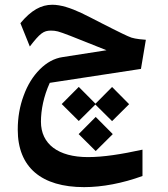

<svg xmlns="http://www.w3.org/2000/svg" viewBox="-20 -518 709 808"><path d="M152.3 -5.9C152.3 -54.7 163.6 -112.8 189.5 -169.4L573.2 -228L593.8 -350.6C572.8 -352.1 557.6 -354 548.3 -356C539.1 -357.4 528.3 -360.8 517.1 -366.2C505.9 -371.1 484.9 -381.3 454.6 -396.5L412.1 -418C374.5 -437.5 344.7 -452.6 322.3 -463.4C277.3 -484.4 235.8 -498 200.2 -498C153.3 -498 111.3 -475.1 65.9 -420.4L105.5 -322.3C148.4 -377.9 163.1 -389.2 194.3 -389.2C204.6 -389.2 214.4 -388.2 223.6 -385.7C232.9 -383.3 250.5 -377 275.9 -367.2C300.8 -357.4 351.6 -337.4 428.2 -306.6L243.7 -277.8C208 -272.5 176.3 -254.9 147.5 -226.1C118.7 -197.3 95.7 -160.2 79.6 -115.7C63 -71.3 54.7 -23.4 54.7 27.8C54.7 186.5 154.8 269.5 334 269.5C410.2 269.5 495.1 253.4 579.6 222.7V111.8C490.2 131.3 415 143.1 350.1 143.1C225.1 143.1 152.3 88.4 152.3 -5.9ZM451.7 -151.9 381.8 -81.5 311.5 -152.3 239.7 -80.1 311.5 -8.8 381.3 -78.1 451.7 -8.3 523.4 -79.6ZM311 46.4 382.8 117.7 454.6 46.4 382.8 -25.9Z"/></svg>

Font: SG Kara
Style: Regular
Weight: 400
Designer: Damoon Khanjanzadeh
Version: Version 1.000